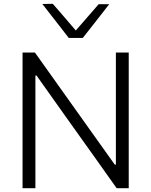

<svg xmlns="http://www.w3.org/2000/svg" viewBox="-20 -989 795 1009"><path d="M98.5 0Q98.5 -60 98.5 -115.5Q98.5 -171 98.5 -236.5V-475Q98.5 -541.5 98.5 -597.2Q98.5 -653 98.5 -713H163.5Q231 -618.5 293.8 -530Q356.5 -441.5 418 -355.5L583 -124H589V-475Q589 -541.5 589 -597.2Q589 -653 589 -713H656.5Q656.5 -653 656.5 -597.2Q656.5 -541.5 656.5 -475V-236.5Q656.5 -171 656.5 -115.5Q656.5 -60 656.5 0H593Q537 -79 474.8 -166.5Q412.5 -254 337.5 -359L172 -592H166V-236.5Q166 -171 166 -115.5Q166 -60 166 0ZM341.5 -789.5Q307 -834 272.2 -878.8Q237.5 -923.5 202.5 -968L257.5 -969Q291 -930.5 323.2 -893.2Q355.5 -856 388.5 -817H368Q401.5 -855.5 433.8 -892.5Q466 -929.5 498.5 -967H554Q519.5 -923 485 -878.5Q450.5 -834 415 -789.5Z"/></svg>

Font: Commissioner Thin Light
Style: Regular
Weight: 300
Version: Version 1.000